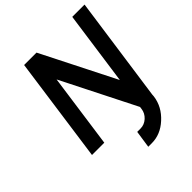

<svg xmlns="http://www.w3.org/2000/svg" viewBox="-247 -846 1204 1204"><g transform="rotate(-45 355.0 -243.5)"><path d="M174 -700 76 0H185L254 -492L502 0H611L710 -700H601L532 -209L284 -700ZM502 0 500 15Q496 49 469 74Q442 98 409 98H379L362 213H393Q471 213 534 155Q599 96 610 15L611 0Z"/></g></svg>

Font: Unageo
Style: SemiBold-Italic
Weight: 600
Designer: Richard Sepsi
Foundry: Richard Sepsi
Version: Version 2.000